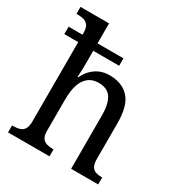

<svg xmlns="http://www.w3.org/2000/svg" viewBox="-178 -884 945 1007"><g transform="rotate(30 294.5 -380.0)"><path d="M17 0V-42H24Q45 -42 62 -47Q79 -52 89 -67.5Q99 -83 99 -114V-594H15V-639H99V-650Q99 -680 88.5 -694.5Q78 -709 61 -713.5Q44 -718 24 -718H17V-760H190V-639H347V-594H190V-514Q190 -497 189.5 -479.5Q189 -462 188 -449Q187 -436 187 -435H192Q204 -462 224 -482.5Q244 -503 270 -514.5Q296 -526 329 -526Q407 -526 448.5 -479.5Q490 -433 490 -330V-114Q490 -83 499 -67.5Q508 -52 524 -47Q540 -42 560 -42H563V0H399V-326Q399 -391 376.5 -427Q354 -463 300 -463Q262 -463 237.5 -443Q213 -423 201.5 -386.5Q190 -350 190 -301V-108Q190 -79 200.5 -65Q211 -51 228 -46.5Q245 -42 265 -42H268V0Z"/></g></svg>

Font: Noto Serif SemiCondensed
Style: Regular
Weight: 400
Width: 4
Designer: Monotype Design Team
Foundry: Monotype Imaging Inc.
Version: Version 2.013